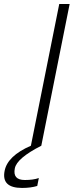

<svg xmlns="http://www.w3.org/2000/svg" viewBox="-119 -718 395 946"><path d="M33.2 0 172.9 -698.2H224.1L84.5 0Q-36.1 61.5 -45.9 111.3Q-57.6 168.9 3.4 168.9Q44.9 168.9 72.3 159.2L64.5 198.2Q32.7 208 -10.3 208Q-113.3 208 -96.2 123.5Q-81.5 49.8 33.2 0Z"/></svg>

Font: Sansation Light
Style: Light Italic
Weight: 300
Designer: Bernd Montag
Version: Version 1.301